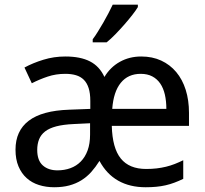

<svg xmlns="http://www.w3.org/2000/svg" viewBox="-20 -786 873 816"><path d="M45.9 -149.9Q45.9 -230 102.3 -272.9Q158.7 -315.9 273.9 -319.8L363.8 -323.2V-356.9Q363.8 -389.6 356.7 -411.6Q349.6 -433.6 336.2 -447Q322.8 -460.4 303 -466.3Q283.2 -472.2 257.8 -472.2Q217.3 -472.2 182.4 -460.4Q147.5 -448.7 115.2 -432.1L84 -499Q120.1 -518.6 164.6 -532.2Q209 -545.9 257.8 -545.9Q321.8 -545.9 362.3 -525.1Q402.8 -504.4 423.8 -459Q448.7 -500.5 489.3 -523.2Q529.8 -545.9 580.1 -545.9Q627.4 -545.9 665 -528.6Q702.6 -511.2 729 -479.7Q755.4 -448.2 769.3 -404.1Q783.2 -359.9 783.2 -306.2V-251H455.1Q457.5 -156.7 493.4 -112.3Q529.3 -67.9 601.1 -67.9Q625 -67.9 645.8 -70.3Q666.5 -72.8 685.5 -77.4Q704.6 -82 722.7 -89.1Q740.7 -96.2 758.8 -105V-25.9Q739.7 -16.6 721.4 -9.8Q703.1 -2.9 683.8 1.5Q664.6 5.9 643.8 7.8Q623 9.8 599.1 9.8Q531.7 9.8 482.4 -18.1Q433.1 -45.9 402.8 -102.1Q386.2 -75.7 367.7 -54.9Q349.1 -34.2 325.9 -19.8Q302.7 -5.4 274.4 2.2Q246.1 9.8 210 9.8Q175.3 9.8 145.3 0.2Q115.2 -9.3 93.3 -29.1Q71.3 -48.8 58.6 -78.9Q45.9 -108.9 45.9 -149.9ZM138.2 -148.9Q138.2 -104 161.9 -83Q185.5 -62 224.1 -62Q253.9 -62 279.3 -71.3Q304.7 -80.6 323.2 -99.4Q341.8 -118.2 352.3 -146.7Q362.8 -175.3 362.8 -213.9V-262.2L293 -258.8Q249 -256.8 219.2 -249Q189.5 -241.2 171.6 -227.3Q153.8 -213.4 146 -193.6Q138.2 -173.8 138.2 -148.9ZM578.1 -472.2Q524.4 -472.2 493.4 -434.1Q462.4 -396 457 -323.2H687Q687 -356.4 680.7 -384Q674.3 -411.6 660.9 -431.2Q647.5 -450.7 627 -461.4Q606.4 -472.2 578.1 -472.2ZM374 -619.1Q384.8 -633.3 396.2 -651.9Q407.7 -670.4 419.2 -690.2Q430.7 -710 440.9 -729.7Q451.2 -749.5 459 -766.1H565.9V-755.9Q558.1 -742.7 542.7 -722.9Q527.3 -703.1 508.5 -681.6Q489.7 -660.2 470 -639.9Q450.2 -619.6 433.1 -606H374Z"/></svg>

Font: WenQuanYi Micro Hei
Style: Regular
Weight: 400
Foundry: Ascender Corporation
Version: Version 0.2.0-beta